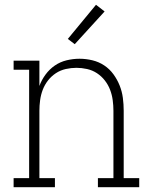

<svg xmlns="http://www.w3.org/2000/svg" viewBox="-20 -784 640 804"><path d="M37 0V-38H102V-492H37V-530H145V-424Q154 -449 170.5 -471.5Q187 -494 209.5 -509.5Q232 -525 259 -531.5Q286 -538 313 -538Q340 -538 367 -531.5Q394 -525 416.5 -510Q439 -495 455 -473Q471 -451 481 -426Q491 -401 494.5 -374Q498 -347 498 -320V-38H563V0H390V-38H455V-320Q455 -342 452 -364.5Q449 -387 441 -408Q433 -429 419 -447Q405 -465 386 -477.5Q367 -490 344.5 -495Q322 -500 300 -500Q278 -500 255.5 -495Q233 -490 214 -477.5Q195 -465 181 -447Q167 -429 159 -408Q151 -387 148 -364.5Q145 -342 145 -320V-38H210V0ZM293 -599 264 -621 382 -764 418 -736Z"/></svg>

Font: Iosevka Slab XLtEx
Style: Regular
Weight: 200
Width: 7
Monospace: yes
Designer: Belleve Invis
Foundry: Belleve Invis
Version: Version 11.1.0; ttfautohint (v1.8.3)